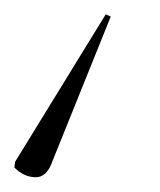

<svg xmlns="http://www.w3.org/2000/svg" viewBox="-94 -47 223 267"><path d="M53 -27 60 -24 -21 177Q-29 200 -45 199.5Q-61 199 -74 186L-73 178Z"/></svg>

Font: Noto Serif Display SemiCondensed ExtraLight
Style: Italic
Weight: 200
Width: 4
Italic angle: -12°
Designer: Monotype Design Team
Foundry: Monotype Imaging Inc.
Version: Version 2.009